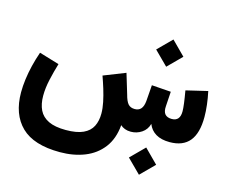

<svg xmlns="http://www.w3.org/2000/svg" viewBox="-122 -829 1503 1260"><g transform="rotate(15 630.0 -199.0)"><path d="M825.2 166.5 918 258.8 1010.3 166.5 918 73.7ZM814.5 -564.5 907.2 -472.2 999.5 -564.5 907.2 -657.2ZM792.5 0Q833 0 866.2 -22.2Q899.4 -44.4 910.2 -84.5Q925.8 -43.9 962.4 -22Q999 0 1056.6 0Q1146.5 0 1190.9 -54Q1235.4 -107.9 1235.4 -218.3Q1235.4 -256.3 1230.2 -300.5Q1225.1 -344.7 1215.3 -389.6L1069.3 -355Q1078.1 -305.2 1082.5 -270.5Q1086.9 -235.8 1086.9 -216.8Q1086.9 -150.4 1030.8 -150.4Q999.5 -150.4 984.6 -167.7Q969.7 -185.1 972.7 -222.2L979 -321.3L848.1 -330.6L839.8 -220.7Q836.4 -185.1 821.5 -167.7Q806.6 -150.4 779.3 -150.4Q750 -150.4 734.1 -168.5Q718.3 -186.5 707 -230.5L666 -366.2L518.6 -308.1Q532.7 -269 545.9 -226.1Q559.1 -183.1 567.6 -141.8Q576.2 -100.6 576.2 -64.9Q576.2 -14.6 557.6 22.2Q539.1 59.1 495.6 79.3Q452.1 99.6 377.4 99.6Q304.2 99.6 260 78.4Q215.8 57.1 196.3 17.1Q176.8 -22.9 176.8 -80.1Q176.8 -132.3 190.2 -191.7Q203.6 -251 220.2 -305.7L84 -346.7Q66.9 -297.9 54.9 -248.5Q43 -199.2 36.9 -152.6Q30.8 -106 30.8 -64Q30.8 85.4 115.2 167.7Q199.7 250 377.9 250Q470.2 250 544.9 220.5Q619.6 190.9 666.5 129.9Q713.4 68.8 721.7 -25.4Q733.9 -13.7 752 -6.8Q770 0 792.5 0Z"/></g></svg>

Font: Estedad-FD-VF Thin
Style: Regular
Weight: 100
Designer: Amin Abedi
Version: Version 5.0